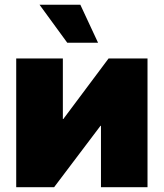

<svg xmlns="http://www.w3.org/2000/svg" viewBox="-20 -784 686 804"><path d="M597.7 0H402.8V-257.3H400.9L206.5 0H47.9V-539.1H243.2V-285.6H245.1L434.6 -539.1H597.7ZM261.7 -605 145.5 -764.2H316.4L390.6 -605Z"/></svg>

Font: Inter 18pt Black
Style: Regular
Weight: 900
Designer: Rasmus Andersson
Foundry: rsms
Version: Version 4.001;git-66647c0bb